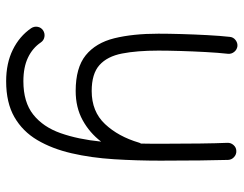

<svg xmlns="http://www.w3.org/2000/svg" viewBox="-103 -439 781 615"><g transform="rotate(90 287.5 -131.5)"><path d="M127.9 -501.5Q139.2 -500 146.2 -491.2Q153.3 -482.4 152.3 -471.2Q148.9 -440.4 146.7 -399.7Q144.5 -358.9 143.3 -318.6Q142.1 -278.3 142.1 -248.5Q142.1 -179.7 151.4 -132.1Q160.6 -84.5 188.5 -59.6Q216.3 -34.7 271.5 -34.7Q337.4 -34.7 377.4 -77.4Q417.5 -120.1 437 -186.5Q438 -189.9 439.9 -192.4Q440.4 -210.4 440.4 -229Q440.4 -247.6 440.4 -266.6Q440.4 -325.7 439.7 -380.4Q439 -435.1 437.5 -469.2Q437 -480.5 444.6 -489Q452.1 -497.6 463.4 -498Q474.6 -498.5 483.2 -490.7Q491.7 -482.9 492.2 -471.7Q493.2 -437 493.9 -381.8Q494.6 -326.7 494.6 -254.9Q494.6 -178.2 490 -105.5Q485.4 -32.7 470.9 29.8Q456.5 92.3 428.7 139.4Q400.9 186.5 355 212.9Q309.1 239.3 240.2 239.3Q182.6 239.3 139.4 218Q96.2 196.8 70.3 159.2Q64 149.4 65.9 138.4Q67.9 127.4 77.1 121.1Q86.9 114.7 98.1 116.7Q109.4 118.7 115.7 127.9Q133.8 154.8 164.6 169.4Q195.3 184.1 240.2 184.1Q307.1 184.1 346.9 152.6Q386.7 121.1 406.5 64.9Q426.3 8.8 433.6 -64.9Q405.3 -27.8 364.7 -5.6Q324.2 16.6 271.5 16.6Q196.8 16.6 157 -15.6Q117.2 -47.9 102.5 -107.4Q87.9 -167 87.9 -248.5Q87.9 -280.8 89.1 -322.3Q90.3 -363.8 92.5 -405Q94.7 -446.3 98.1 -477.1Q99.1 -488.3 108.2 -495.4Q117.2 -502.4 127.9 -501.5Z"/></g></svg>

Font: Mikhak-DS2-FD Light
Style: Regular
Weight: 300
Designer: Amin Abedi
Version: Version 3.2